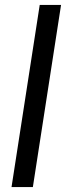

<svg xmlns="http://www.w3.org/2000/svg" viewBox="-20 -763 296 783"><path d="M27 0 142 -743H229L114 0Z"/></svg>

Font: Azeri Sans
Style: Italic
Weight: 400
Designer: Hector Gatti & Omnibus-Type (original fonts) / Cristiano Sobral (main changes and remastering)
Foundry: Omnibus-Type
Version: Version 0.07;August 21, 2020;FontCreator 13.0.0.2681 64-bit;